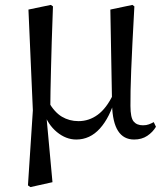

<svg xmlns="http://www.w3.org/2000/svg" viewBox="-20 -554 673 783"><path d="M94 202 114 -104 96 -515 187 -534 196 -528Q193 -446 191 -383.5Q189 -321 188 -272.5Q187 -224 186 -183.5Q185 -143 185 -104L169 -83L194 189L104 209ZM527 15Q484 15 461.5 -20Q439 -55 437 -126V-130L430 -515L520 -534L528 -528Q523 -441 520 -377Q517 -313 515 -266.5Q513 -220 512.5 -185.5Q512 -151 512 -122Q512 -74 525 -58.5Q538 -43 563 -43Q577 -43 587.5 -47Q598 -51 607 -56L616 -37Q603 -15 580.5 0Q558 15 527 15ZM291 15Q249 15 212 -15.5Q175 -46 158 -97H155L177 -140Q202 -96 232.5 -78Q263 -60 300 -60Q343 -60 378.5 -86Q414 -112 441 -168L453 -156H451Q428 -75 387.5 -30Q347 15 291 15Z"/></svg>

Font: Noto Serif SC ExtraLight Medium
Style: Regular
Weight: 500
Version: Version 2.002-H1;hotconv 1.1.0;makeotfexe 2.6.0